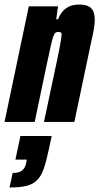

<svg xmlns="http://www.w3.org/2000/svg" viewBox="-39 -538 438 847"><path d="M-19 0 88 -510H217L209 -453H217Q229 -482 245.5 -496Q262 -510 278.5 -514Q295 -518 307 -518Q334 -518 349.5 -511Q365 -504 372 -489Q379 -474 379 -449Q379 -436 375.5 -413Q372 -390 365 -361L289 0H155L214 -278Q224 -326 228 -350Q232 -374 233 -384Q233 -390 231.5 -392.5Q230 -395 226.5 -396Q223 -397 217 -397Q210 -397 205.5 -393.5Q201 -390 196 -376.5Q191 -363 184.5 -333Q178 -303 166 -248L114 0ZM3 289 17 225Q35 225 47 220.5Q59 216 66.5 205.5Q74 195 77 178L79 166H29L51 62H189L176 123Q165 175 153.5 207.5Q142 240 124 257.5Q106 275 77.5 282Q49 289 3 289Z"/></svg>

Font: Saira ExtraCondensed Black
Style: Italic
Weight: 900
Width: 2
Italic angle: -12°
Designer: Hector Gatti with collaboration of the Omnibus-Type team
Foundry: Omnibus-Type
Version: Version 1.101